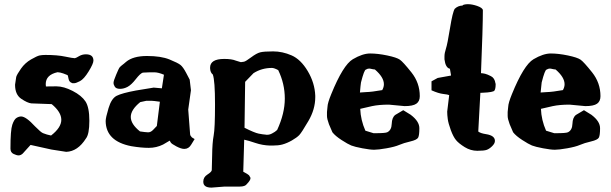

<svg xmlns="http://www.w3.org/2000/svg" viewBox="-20 -690 2850 896"><path d="M380.9 -436.5Q416 -436.5 416 -407.2Q416 -393.1 393.8 -356.9Q371.6 -320.8 353 -311.3Q334.5 -301.8 327.1 -301.8H317.9L315.9 -302.7Q302.7 -307.1 300 -321.8Q297.4 -336.4 295.4 -339.4Q290 -341.8 275.4 -347.2Q260.7 -352.5 248.5 -353Q193.4 -340.8 193.4 -297.4Q193.4 -292 194.3 -286.6H202.1Q209 -287.1 243.2 -287.1Q277.3 -287.1 319.1 -265.6Q360.8 -244.1 378.9 -216.6Q397 -189 397 -126.2Q397 -63.5 380.9 -43.5Q342.8 16.6 289.1 18.6L219.7 7.8L122.6 -13.7L85.4 27.3Q76.2 35.2 66.9 35.2Q57.6 35.2 43.2 28.3Q28.8 21.5 28.8 3.4Q28.8 -83 37.4 -107.9Q45.9 -132.8 56.9 -139.6Q67.9 -146.5 78.6 -146.5Q101.1 -146.5 143.6 -100.1Q171.4 -71.8 181.2 -68.4Q198.2 -61.5 218.3 -57.6Q266.1 -94.7 266.1 -130.9Q266.1 -167 221.2 -204.1L127.9 -207.5H126.5Q107.9 -209.5 79.1 -229Q50.3 -248.5 50.3 -294.4V-294.9L55.7 -331.1Q59.1 -342.8 77.9 -369.6Q96.7 -396.5 124.8 -412.6Q152.8 -428.7 164.6 -431.2Q176.3 -433.6 191.9 -433.6Q248 -433.6 284.2 -425.8Q319.3 -418.5 328.1 -418.5Q328.1 -418.5 329.6 -418.5Q335 -419.4 349.1 -428Q363.3 -436.5 380.9 -436.5Z M686.5 -219.7H663.1L634.3 -213.4Q590.3 -177.7 590.3 -144.3Q590.3 -110.8 633.3 -76.7Q659.2 -72.8 671.1 -72.5Q683.1 -72.3 694.1 -83.5Q705.1 -94.7 711.9 -102.1Q718.8 -159.2 726.1 -215.3Q694.8 -219.7 686.5 -219.7ZM865.2 -318.4 871.1 -269 858.4 -178.7 867.2 -63.5Q867.7 -56.6 875.5 -48.8L888.2 -41L872.6 -15.6Q860.8 4.9 840.3 4.9H839.4Q825.7 4.9 803.2 -6.8Q780.8 -18.6 776.9 -24.9Q772.9 -31.2 772 -33.7L741.2 -15.6Q710 0 674.6 0Q639.2 0 592.8 -7.8Q474.1 -30.8 473.1 -125Q473.1 -140.6 486.6 -185.5Q500 -230.5 524.4 -242.9Q548.8 -255.4 614.3 -267.6L697.3 -281.2L735.4 -277.8Q740.7 -309.6 745.1 -341.3Q718.3 -352.5 700.7 -352.5H678.7L646.5 -351.1Q634.8 -347.7 614 -321Q593.3 -294.4 575.7 -284.9Q558.1 -275.4 540.3 -275.4Q522.5 -275.4 516.1 -284.9Q509.8 -294.4 509.8 -303.5Q509.8 -312.5 522 -341.3Q534.2 -370.1 536.9 -373.8Q539.6 -377.4 543 -380.4Q546.4 -383.8 549.3 -385.7Q552.2 -387.7 558.1 -392.6Q564 -397.5 568.4 -401.4Q601.1 -428.7 666 -428.7Q731 -428.7 770.8 -412.6Q810.5 -396.5 822.5 -386.7Q834.5 -377 848.9 -349.6Q863.3 -322.3 865.2 -318.4Z M960.4 -374Q960.4 -415 1026.4 -415Q1061.5 -415 1080.1 -407.2L1104 -399.9Q1110.8 -400.4 1118.9 -402.1Q1127 -403.8 1152.1 -422.6Q1177.2 -441.4 1194.3 -445.8Q1211.4 -450.2 1254.6 -450.2Q1297.9 -450.2 1340.6 -431.6Q1383.3 -413.1 1416 -358.4Q1448.7 -303.7 1451.2 -243.7V-236.3Q1451.2 -180.2 1419.4 -125.7Q1387.7 -71.3 1376.5 -59.6Q1365.2 -47.9 1342.3 -34.7Q1319.3 -21.5 1297.4 -15.6Q1279.3 -10.7 1252 -10.7Q1246.1 -10.7 1240.2 -10.7Q1205.1 -11.7 1171.9 -22.9Q1138.7 -34.2 1119.6 -38.1Q1117.7 37.1 1115.2 111.3Q1138.2 123.5 1142.1 127.9L1148.9 139.6V141.6Q1148.9 151.4 1132.3 168.5Q1124.5 180.7 1098.6 180.7Q1063.5 180.7 1028.3 180.7L967.3 185.5H966.8Q928.7 185.5 928.7 158.2V157.2Q928.7 136.7 948 124.5Q967.3 112.3 968.3 104Q969.2 95.7 970 35.6Q970.7 -24.4 977.1 -57.6Q983.4 -90.8 983.4 -202.6Q983.4 -314.5 973.1 -342.3Q961.4 -351.1 960.4 -371.6ZM1249 -373Q1201.7 -373 1163.1 -348.6L1124 -308.1L1121.1 -93.8Q1167.5 -70.3 1187.3 -66.4Q1207 -62.5 1221.7 -61.5Q1223.1 -61.5 1224.1 -61Q1237.8 -60.5 1250 -67.4Q1263.7 -74.2 1273.4 -83.5Q1309.1 -160.6 1309.1 -230Q1309.1 -299.3 1278.3 -362.8Q1259.3 -373 1249 -373Z M1689.5 -260.3Q1699.2 -260.3 1720.5 -262.9Q1741.7 -265.6 1763.7 -269.5Q1771.5 -283.2 1771.5 -296.9Q1771.5 -329.6 1729.5 -365.7Q1721.7 -366.2 1710 -369.1Q1706.5 -370.1 1703.1 -370.1Q1695.3 -370.1 1687.5 -365.2Q1679.7 -364.7 1664.6 -305.2Q1662.6 -293 1659.7 -258.3Q1684.1 -260.3 1689.5 -260.3ZM1731.9 -68.4Q1778.3 -68.4 1787.1 -72.8Q1807.1 -82.5 1808.1 -112.3Q1809.1 -142.1 1824.7 -153.8L1861.8 -175.8L1897.5 -153.8L1897.9 -153.3Q1937 -123.5 1937 -91.8V-91.3V-90.8Q1937 -58.6 1931.4 -47.9Q1925.8 -37.1 1894.5 -29.8Q1863.3 -22.5 1843 -13.7Q1822.8 -4.9 1783.9 2Q1745.1 8.8 1726.1 8.8Q1707 8.8 1670.9 2Q1634.8 -4.9 1619.4 -11Q1604 -17.1 1574.2 -36.4Q1544.4 -55.7 1531.2 -72.8L1515.1 -110.4Q1505.9 -135.3 1505.9 -148.9Q1505.9 -149.4 1505.9 -150.4V-167.5L1508.3 -191.4Q1508.8 -209.5 1525.9 -251Q1581.1 -386.7 1626.5 -413.6Q1671.9 -440.4 1707.3 -440.4Q1742.7 -440.4 1786.9 -431.2Q1831.1 -421.9 1845.9 -411.6Q1860.8 -401.4 1899.9 -352.3Q1939 -303.2 1939 -241.2Q1939 -217.3 1923.1 -206.1Q1907.2 -194.8 1868.2 -194.8L1794.9 -201.7Q1748.5 -201.7 1716.3 -194.8Q1672.4 -185.1 1661.1 -182.1Q1663.1 -129.9 1685.1 -80.1Q1704.1 -74.2 1723.1 -68.4Z M2159.7 -670.4Q2162.1 -670.4 2164.6 -670.4Q2182.6 -670.4 2206.1 -662.6Q2232.9 -653.3 2233.4 -642.1Q2233.4 -561.5 2224.6 -348.6Q2233.9 -348.1 2243.9 -345.7Q2253.9 -343.3 2271.2 -334.5Q2288.6 -325.7 2292 -301.3L2293 -298.8V-296.9Q2293 -275.4 2287.4 -267.3Q2281.7 -259.3 2233.4 -257.3L2221.7 -256.8Q2217.3 -166.5 2211.9 -76.2Q2222.2 -67.9 2248 -64Q2289.6 -57.6 2289.6 -32.7V-32.2Q2289.6 -20.5 2276.6 -7.8Q2263.7 4.9 2251.2 9.3Q2238.8 13.7 2207.5 13.7Q2176.3 13.7 2148.7 -3.4Q2121.1 -20.5 2108.2 -36.1Q2095.2 -51.8 2083.7 -83Q2072.3 -114.3 2069.6 -134Q2066.9 -153.8 2066.9 -168.9L2076.2 -246.1Q2070.8 -249 2048.6 -251.5Q2026.4 -253.9 1993.7 -268.6V-310.5L2022.5 -326.2L2084.5 -337.4V-340.3L2079.6 -369.1Q2059.1 -373.5 2054.2 -413.1V-426.8Q2054.2 -442.4 2061 -462.9Q2067.9 -483.4 2080.1 -558.8Q2092.3 -634.3 2102.1 -648.9Q2116.7 -663.1 2137.7 -664.1H2138.7Q2139.6 -668.9 2159.7 -670.4Z M2532.7 -260.3Q2542.5 -260.3 2563.7 -262.9Q2585 -265.6 2606.9 -269.5Q2614.7 -283.2 2614.7 -296.9Q2614.7 -329.6 2572.8 -365.7Q2564.9 -366.2 2553.2 -369.1Q2549.8 -370.1 2546.4 -370.1Q2538.6 -370.1 2530.8 -365.2Q2522.9 -364.7 2507.8 -305.2Q2505.9 -293 2502.9 -258.3Q2527.3 -260.3 2532.7 -260.3ZM2575.2 -68.4Q2621.6 -68.4 2630.4 -72.8Q2650.4 -82.5 2651.4 -112.3Q2652.3 -142.1 2668 -153.8L2705.1 -175.8L2740.7 -153.8L2741.2 -153.3Q2780.3 -123.5 2780.3 -91.8V-91.3V-90.8Q2780.3 -58.6 2774.7 -47.9Q2769 -37.1 2737.8 -29.8Q2706.5 -22.5 2686.3 -13.7Q2666 -4.9 2627.2 2Q2588.4 8.8 2569.3 8.8Q2550.3 8.8 2514.2 2Q2478 -4.9 2462.6 -11Q2447.3 -17.1 2417.5 -36.4Q2387.7 -55.7 2374.5 -72.8L2358.4 -110.4Q2349.1 -135.3 2349.1 -148.9Q2349.1 -149.4 2349.1 -150.4V-167.5L2351.6 -191.4Q2352.1 -209.5 2369.1 -251Q2424.3 -386.7 2469.7 -413.6Q2515.1 -440.4 2550.5 -440.4Q2585.9 -440.4 2630.1 -431.2Q2674.3 -421.9 2689.2 -411.6Q2704.1 -401.4 2743.2 -352.3Q2782.2 -303.2 2782.2 -241.2Q2782.2 -217.3 2766.4 -206.1Q2750.5 -194.8 2711.4 -194.8L2638.2 -201.7Q2591.8 -201.7 2559.6 -194.8Q2515.6 -185.1 2504.4 -182.1Q2506.3 -129.9 2528.3 -80.1Q2547.4 -74.2 2566.4 -68.4Z"/></svg>

Font: Drukaatie burti
Style: Bold
Weight: 700
Version: Version 0.14